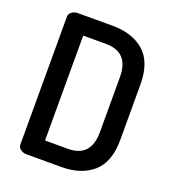

<svg xmlns="http://www.w3.org/2000/svg" viewBox="-133 -833 840 934"><g transform="rotate(20 286.5 -365.5)"><path d="M113 -731H290Q393 -731 454 -677.5Q515 -624 515 -508V-223Q515 -107 454 -53.5Q393 0 290 0H113Q92 0 79 -10Q66 -20 66 -34V-697Q66 -711 79 -721Q92 -731 113 -731ZM290 -637H172V-94H290Q409 -94 409 -223V-508Q409 -637 290 -637Z"/></g></svg>

Font: AkaAcidDosis
Style: SemiBold
Weight: 600
Designer: Edgar Tolentino, Pablo Impallari, Igino Marini, Cyberella
Foundry: Edgar Tolentino, Pablo Impallari, Igino Marini, Cyberella
Version: Version 1.007